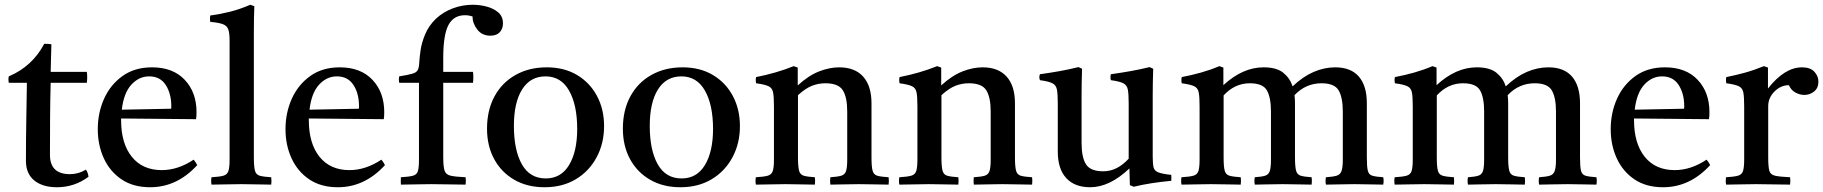

<svg xmlns="http://www.w3.org/2000/svg" viewBox="-20 -775 7663 807"><path d="M219 12Q159 12 124 -16.5Q89 -45 89 -99Q89 -187 90.5 -269Q92 -351 93 -427H17Q14 -442 17 -454Q116 -496 166 -591Q174 -591 182 -590.5Q190 -590 196 -589Q195 -563 194.5 -534Q194 -505 193 -473H345Q348 -451 345 -427H193Q191 -357 190.5 -279.5Q190 -202 190 -124Q190 -43 274 -43Q310 -43 341 -62Q350 -50 352 -32Q293 12 219 12Z M611 12Q540 12 491 -21Q442 -54 416.5 -109.5Q391 -165 391 -232Q391 -301 417.5 -360Q444 -419 495 -455.5Q546 -492 619 -492Q707 -492 756.5 -439.5Q806 -387 806 -304Q806 -294 805.5 -286.5Q805 -279 804 -274L489 -277Q489 -273 489 -270Q489 -172 534 -116Q579 -60 660 -60Q728 -60 794 -104Q804 -92 809 -81Q724 12 611 12ZM492 -314 699 -318Q700 -320 700 -323.5Q700 -327 700 -328Q700 -382 676.5 -418Q653 -454 607 -454Q564 -454 532 -419Q500 -384 492 -314Z M1120 1Q1091 1 1061 0Q1031 -1 994 -1Q957 -1 928 0Q899 1 869 1Q866 -15 869 -30Q903 -32 919 -36.5Q935 -41 940 -56Q945 -71 945 -104V-605Q945 -636 939.5 -651.5Q934 -667 916.5 -673.5Q899 -680 864 -683Q861 -696 864 -710Q904 -715 946 -725.5Q988 -736 1032 -755L1049 -749Q1048 -727 1047.5 -699Q1047 -671 1047 -638V-114Q1047 -75 1051.5 -58Q1056 -41 1071.5 -36.5Q1087 -32 1120 -30Q1122 -15 1120 1Z M1400 12Q1329 12 1280 -21Q1231 -54 1205.5 -109.5Q1180 -165 1180 -232Q1180 -301 1206.5 -360Q1233 -419 1284 -455.5Q1335 -492 1408 -492Q1496 -492 1545.5 -439.5Q1595 -387 1595 -304Q1595 -294 1594.5 -286.5Q1594 -279 1593 -274L1278 -277Q1278 -273 1278 -270Q1278 -172 1323 -116Q1368 -60 1449 -60Q1517 -60 1583 -104Q1593 -92 1598 -81Q1513 12 1400 12ZM1281 -314 1488 -318Q1489 -320 1489 -323.5Q1489 -327 1489 -328Q1489 -382 1465.5 -418Q1442 -454 1396 -454Q1353 -454 1321 -419Q1289 -384 1281 -314Z M1968 -427H1843V-114Q1843 -75 1848.5 -58Q1854 -41 1874 -36.5Q1894 -32 1937 -30Q1939 -16 1937 1Q1903 1 1868 0Q1833 -1 1792 -1Q1752 -1 1724.5 0Q1697 1 1665 1Q1664 -14 1665 -30Q1700 -32 1716 -36.5Q1732 -41 1736.5 -56Q1741 -71 1741 -104V-427H1658Q1655 -442 1658 -454Q1695 -460 1712.5 -465Q1730 -470 1735.5 -480Q1741 -490 1742 -509Q1743 -530 1747.5 -562.5Q1752 -595 1767 -631Q1782 -667 1812 -696Q1843 -725 1883.5 -740Q1924 -755 1967 -755Q1996 -755 2025 -747.5Q2054 -740 2074 -723Q2094 -706 2094 -677Q2094 -654 2080.5 -639.5Q2067 -625 2041 -625Q2006 -625 1986 -651Q1966 -677 1966 -706Q1959 -708 1951.5 -709.5Q1944 -711 1934 -711Q1887 -711 1865 -670Q1843 -629 1843 -531V-473H1968Q1971 -451 1968 -427Z M2269 12Q2196 12 2141.5 -19.5Q2087 -51 2057 -106.5Q2027 -162 2027 -234Q2027 -312 2058.5 -370Q2090 -428 2147 -460Q2204 -492 2278 -492Q2351 -492 2405 -460Q2459 -428 2489 -372Q2519 -316 2519 -245Q2519 -172 2487.5 -113.5Q2456 -55 2400 -21.5Q2344 12 2269 12ZM2140 -246Q2140 -144 2173.5 -84.5Q2207 -25 2274 -25Q2338 -25 2372 -81.5Q2406 -138 2406 -233Q2406 -334 2372 -394Q2338 -454 2273 -454Q2209 -454 2174.5 -399Q2140 -344 2140 -246Z M2840 12Q2767 12 2712.5 -19.5Q2658 -51 2628 -106.5Q2598 -162 2598 -234Q2598 -312 2629.5 -370Q2661 -428 2718 -460Q2775 -492 2849 -492Q2922 -492 2976 -460Q3030 -428 3060 -372Q3090 -316 3090 -245Q3090 -172 3058.5 -113.5Q3027 -55 2971 -21.5Q2915 12 2840 12ZM2711 -246Q2711 -144 2744.5 -84.5Q2778 -25 2845 -25Q2909 -25 2943 -81.5Q2977 -138 2977 -233Q2977 -334 2943 -394Q2909 -454 2844 -454Q2780 -454 2745.5 -399Q2711 -344 2711 -246Z M3470 1Q3468 -15 3470 -30Q3501 -32 3516 -36.5Q3531 -41 3536 -56Q3541 -71 3541 -104V-306Q3541 -366 3522.5 -395.5Q3504 -425 3449 -425Q3420 -425 3393 -414.5Q3366 -404 3334 -375V-114Q3334 -75 3338.5 -58Q3343 -41 3358 -36.5Q3373 -32 3405 -30Q3407 -15 3405 1Q3377 1 3346.5 0Q3316 -1 3281 -1Q3249 -1 3218 0Q3187 1 3157 1Q3154 -15 3157 -30Q3191 -32 3207 -36.5Q3223 -41 3228 -56Q3233 -71 3233 -104V-328Q3233 -367 3229.5 -386Q3226 -405 3210.5 -412.5Q3195 -420 3158 -425Q3155 -439 3158 -451Q3244 -468 3316 -497L3333 -491V-416Q3379 -458 3423 -475Q3467 -492 3507 -492Q3573 -492 3608 -453Q3643 -414 3643 -341V-114Q3643 -75 3647.5 -58Q3652 -41 3667 -36.5Q3682 -32 3715 -30Q3717 -15 3715 1Q3685 1 3656.5 0Q3628 -1 3590 -1Q3553 -1 3525.5 0Q3498 1 3470 1Z M4073 1Q4071 -15 4073 -30Q4104 -32 4119 -36.5Q4134 -41 4139 -56Q4144 -71 4144 -104V-306Q4144 -366 4125.5 -395.5Q4107 -425 4052 -425Q4023 -425 3996 -414.5Q3969 -404 3937 -375V-114Q3937 -75 3941.5 -58Q3946 -41 3961 -36.5Q3976 -32 4008 -30Q4010 -15 4008 1Q3980 1 3949.5 0Q3919 -1 3884 -1Q3852 -1 3821 0Q3790 1 3760 1Q3757 -15 3760 -30Q3794 -32 3810 -36.5Q3826 -41 3831 -56Q3836 -71 3836 -104V-328Q3836 -367 3832.5 -386Q3829 -405 3813.5 -412.5Q3798 -420 3761 -425Q3758 -439 3761 -451Q3847 -468 3919 -497L3936 -491V-416Q3982 -458 4026 -475Q4070 -492 4110 -492Q4176 -492 4211 -453Q4246 -414 4246 -341V-114Q4246 -75 4250.5 -58Q4255 -41 4270 -36.5Q4285 -32 4318 -30Q4320 -15 4318 1Q4288 1 4259.5 0Q4231 -1 4193 -1Q4156 -1 4128.5 0Q4101 1 4073 1Z M4562 12Q4497 12 4461.5 -26.5Q4426 -65 4426 -138V-340Q4426 -379 4422.5 -398Q4419 -417 4403.5 -425Q4388 -433 4351 -438Q4346 -451 4351 -463Q4394 -469 4433.5 -476Q4473 -483 4513 -493L4528 -486Q4527 -455 4526.5 -427.5Q4526 -400 4526 -376V-174Q4526 -114 4544.5 -84.5Q4563 -55 4617 -55Q4647 -55 4673.5 -68.5Q4700 -82 4724 -108V-340Q4724 -379 4720.5 -398Q4717 -417 4701.5 -425Q4686 -433 4649 -438Q4646 -451 4649 -463Q4692 -469 4731.5 -476Q4771 -483 4812 -493L4827 -486Q4826 -455 4825.5 -427.5Q4825 -400 4825 -376V-117Q4825 -87 4828.5 -72Q4832 -57 4848.5 -50.5Q4865 -44 4903 -40Q4904 -28 4903 -15Q4860 -11 4821 -5Q4782 1 4745 10L4729 3L4727 -67Q4644 12 4562 12Z M5553 1Q5550 -15 5553 -30Q5583 -32 5598 -36.5Q5613 -41 5618.5 -56Q5624 -71 5624 -104V-306Q5624 -365 5606.5 -395Q5589 -425 5535 -425Q5468 -425 5421 -375Q5423 -359 5423 -341V-114Q5423 -75 5427.5 -58Q5432 -41 5447 -36.5Q5462 -32 5493 -30Q5495 -15 5493 1Q5465 1 5437 0Q5409 -1 5371 -1Q5334 -1 5306.5 0Q5279 1 5254 1Q5251 -15 5254 -30Q5283 -32 5297.5 -36.5Q5312 -41 5317 -56Q5322 -71 5322 -104V-306Q5322 -365 5305 -395Q5288 -425 5233 -425Q5170 -425 5123 -374V-114Q5123 -75 5127.5 -58Q5132 -41 5147.5 -36.5Q5163 -32 5195 -30Q5197 -15 5195 1Q5167 1 5137.5 0Q5108 -1 5070 -1Q5034 -1 5005 0Q4976 1 4946 1Q4943 -15 4946 -30Q4980 -32 4996 -36.5Q5012 -41 5017 -56Q5022 -71 5022 -104V-328Q5022 -367 5018.5 -386Q5015 -405 4999.5 -412.5Q4984 -420 4947 -425Q4944 -439 4947 -451Q4989 -459 5028 -470Q5067 -481 5105 -497L5122 -491V-417Q5203 -492 5291 -492Q5346 -492 5374 -469Q5402 -446 5413 -412Q5456 -453 5501 -472.5Q5546 -492 5592 -492Q5658 -492 5691.5 -453Q5725 -414 5725 -341V-114Q5725 -75 5729 -58Q5733 -41 5748 -36.5Q5763 -32 5794 -30Q5797 -15 5794 1Q5766 1 5738 0Q5710 -1 5673 -1Q5635 -1 5606.5 0Q5578 1 5553 1Z M6449 1Q6446 -15 6449 -30Q6479 -32 6494 -36.5Q6509 -41 6514.5 -56Q6520 -71 6520 -104V-306Q6520 -365 6502.5 -395Q6485 -425 6431 -425Q6364 -425 6317 -375Q6319 -359 6319 -341V-114Q6319 -75 6323.5 -58Q6328 -41 6343 -36.5Q6358 -32 6389 -30Q6391 -15 6389 1Q6361 1 6333 0Q6305 -1 6267 -1Q6230 -1 6202.5 0Q6175 1 6150 1Q6147 -15 6150 -30Q6179 -32 6193.5 -36.5Q6208 -41 6213 -56Q6218 -71 6218 -104V-306Q6218 -365 6201 -395Q6184 -425 6129 -425Q6066 -425 6019 -374V-114Q6019 -75 6023.5 -58Q6028 -41 6043.5 -36.5Q6059 -32 6091 -30Q6093 -15 6091 1Q6063 1 6033.5 0Q6004 -1 5966 -1Q5930 -1 5901 0Q5872 1 5842 1Q5839 -15 5842 -30Q5876 -32 5892 -36.5Q5908 -41 5913 -56Q5918 -71 5918 -104V-328Q5918 -367 5914.5 -386Q5911 -405 5895.5 -412.5Q5880 -420 5843 -425Q5840 -439 5843 -451Q5885 -459 5924 -470Q5963 -481 6001 -497L6018 -491V-417Q6099 -492 6187 -492Q6242 -492 6270 -469Q6298 -446 6309 -412Q6352 -453 6397 -472.5Q6442 -492 6488 -492Q6554 -492 6587.5 -453Q6621 -414 6621 -341V-114Q6621 -75 6625 -58Q6629 -41 6644 -36.5Q6659 -32 6690 -30Q6693 -15 6690 1Q6662 1 6634 0Q6606 -1 6569 -1Q6531 -1 6502.5 0Q6474 1 6449 1Z M6970 12Q6899 12 6850 -21Q6801 -54 6775.5 -109.5Q6750 -165 6750 -232Q6750 -301 6776.5 -360Q6803 -419 6854 -455.5Q6905 -492 6978 -492Q7066 -492 7115.5 -439.5Q7165 -387 7165 -304Q7165 -294 7164.5 -286.5Q7164 -279 7163 -274L6848 -277Q6848 -273 6848 -270Q6848 -172 6893 -116Q6938 -60 7019 -60Q7087 -60 7153 -104Q7163 -92 7168 -81Q7083 12 6970 12ZM6851 -314 7058 -318Q7059 -320 7059 -323.5Q7059 -327 7059 -328Q7059 -382 7035.5 -418Q7012 -454 6966 -454Q6923 -454 6891 -419Q6859 -384 6851 -314Z M7235 1Q7232 -15 7235 -30Q7269 -32 7285 -36.5Q7301 -41 7306 -56Q7311 -71 7311 -104V-328Q7311 -367 7307.5 -386Q7304 -405 7288.5 -412.5Q7273 -420 7236 -425Q7233 -439 7236 -451Q7276 -459 7314 -469.5Q7352 -480 7394 -497L7411 -491V-403Q7481 -492 7554 -492Q7589 -492 7606 -473.5Q7623 -455 7623 -432Q7623 -405 7605 -390.5Q7587 -376 7564 -376Q7545 -376 7526.5 -386Q7508 -396 7499 -417Q7465 -417 7438.5 -390.5Q7412 -364 7412 -329V-114Q7412 -75 7416.5 -58Q7421 -41 7440.5 -36.5Q7460 -32 7504 -30Q7506 -16 7504 1Q7470 1 7434 0Q7398 -1 7360 -1Q7323 -1 7294.5 0Q7266 1 7235 1Z"/></svg>

Font: Tiro Devanagari Sanskrit
Style: Regular
Weight: 400
Designer: Devanagari: John Hudson & Fiona Ross. Latin: John Hudson.
Foundry: Tiro Typeworks Ltd.
Version: Version 1.52